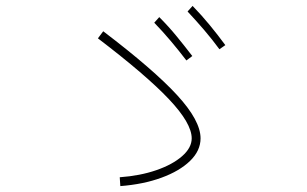

<svg xmlns="http://www.w3.org/2000/svg" viewBox="-20 -725 1040 651"><path d="M724 -558Q699 -592 672 -623.5Q645 -655 616 -686L633 -705Q664 -673 691.5 -639.5Q719 -606 744 -572ZM612 -520Q586 -554 559 -586Q532 -618 503 -648L520 -667Q551 -636 578.5 -602.5Q606 -569 632 -535ZM388 -94 386 -124Q455 -129 510 -148Q565 -167 597.5 -195.5Q630 -224 630 -256Q630 -307 553 -388.5Q476 -470 312 -595L330 -619Q501 -489 580.5 -402.5Q660 -316 660 -256Q660 -214 624.5 -179.5Q589 -145 527.5 -122.5Q466 -100 388 -94Z"/></svg>

Font: Murecho ExtraLight
Style: Regular
Weight: 200
Designer: Neil Summerour
Foundry: Positype
Version: Version 1.010; ttfautohint (v1.8.3)